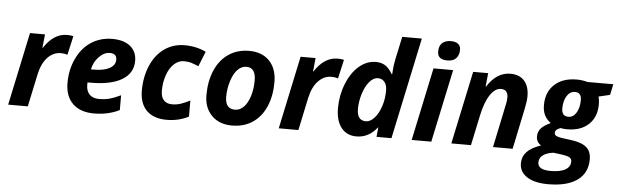

<svg xmlns="http://www.w3.org/2000/svg" viewBox="-57 -976 4614 1432"><g transform="rotate(5 2250.5 -260.0)"><path d="M411.1 -556.2Q439.9 -556.2 458 -550.8L425.8 -409.2Q403.8 -417 377 -417Q320.3 -417 277.6 -372.3Q234.9 -327.6 216.8 -244.1L165 0H18.1L133.8 -545.9H246.1L235.8 -444.8H238.8Q310.5 -556.2 411.1 -556.2Z M740.7 -450.2Q697.8 -450.2 659.7 -411.1Q621.6 -372.1 609.9 -315.9H631.8Q707.5 -315.9 749.8 -339.6Q792 -363.3 792 -403.8Q792 -450.2 740.7 -450.2ZM660.6 9.8Q558.1 9.8 501.5 -45.4Q444.8 -100.6 444.8 -201.2Q444.8 -302.2 485.1 -385.5Q525.4 -468.8 594.2 -512.5Q663.1 -556.2 750 -556.2Q836.4 -556.2 884.8 -516.4Q933.1 -476.6 933.1 -407.2Q933.1 -315.9 851.6 -266.4Q770 -216.8 618.7 -216.8H593.8L592.8 -206.5V-196.8Q592.8 -152.3 617.9 -126.7Q643.1 -101.1 689.9 -101.1Q732.4 -101.1 767.1 -110.4Q801.8 -119.6 851.1 -143.1V-32.2Q767.1 9.8 660.6 9.8Z M1205.1 9.8Q1106.9 9.8 1054.4 -42.7Q1002 -95.2 1002 -190.9Q1002 -294.4 1038.3 -379.2Q1074.7 -463.9 1140.6 -510Q1206.5 -556.2 1291 -556.2Q1379.9 -556.2 1451.2 -521L1406.2 -409.2Q1379.9 -420.4 1354.5 -428.7Q1329.1 -437 1296.9 -437Q1255.4 -437 1221.9 -405.8Q1188.5 -374.5 1169.7 -320.1Q1150.9 -265.6 1150.9 -203.1Q1150.9 -156.2 1173.1 -132.6Q1195.3 -108.9 1234.9 -108.9Q1272 -108.9 1303.7 -120.4Q1335.4 -131.8 1369.1 -148.9V-28.8Q1294.9 9.8 1205.1 9.8Z M1834 -339.8Q1834 -436 1764.2 -436Q1727.5 -436 1698.5 -406.2Q1669.4 -376.5 1651.1 -318.8Q1632.8 -261.2 1632.8 -200.2Q1632.8 -109.9 1706.1 -109.9Q1742.7 -109.9 1772 -139.9Q1801.3 -169.9 1817.6 -223.4Q1834 -276.9 1834 -339.8ZM1981.9 -339.8Q1981.9 -236.8 1947.5 -157.2Q1913.1 -77.6 1848.1 -33.9Q1783.2 9.8 1693.8 9.8Q1598.6 9.8 1541.7 -47.6Q1484.9 -105 1484.9 -200.2Q1484.9 -304.2 1519.8 -385.5Q1554.7 -466.8 1620.6 -511.5Q1686.5 -556.2 1774.9 -556.2Q1870.6 -556.2 1926.3 -498.5Q1981.9 -440.9 1981.9 -339.8Z M2437 -556.2Q2465.8 -556.2 2483.9 -550.8L2451.7 -409.2Q2429.7 -417 2402.8 -417Q2346.2 -417 2303.5 -372.3Q2260.7 -327.6 2242.7 -244.1L2190.9 0H2043.9L2159.7 -545.9H2272L2261.7 -444.8H2264.6Q2336.4 -556.2 2437 -556.2Z M2625 9.8Q2553.2 9.8 2512 -42.5Q2470.7 -94.7 2470.7 -189Q2470.7 -284.7 2505.6 -371.8Q2540.5 -459 2597.7 -507.6Q2654.8 -556.2 2723.6 -556.2Q2763.7 -556.2 2792.7 -538.1Q2821.8 -520 2847.7 -476.1H2851.6L2852.5 -489.7Q2855.5 -543.5 2864.7 -585L2901.9 -759.8H3048.8L2887.7 0H2775.9L2782.7 -70.8H2780.8Q2746.1 -28.3 2708.3 -9.3Q2670.4 9.8 2625 9.8ZM2686.5 -108.9Q2718.8 -108.9 2749.3 -142.3Q2779.8 -175.8 2798.3 -231.4Q2816.9 -287.1 2816.9 -351.1Q2816.9 -390.1 2798.6 -413.6Q2780.3 -437 2748.5 -437Q2715.3 -437 2685.3 -401.9Q2655.3 -366.7 2637.5 -309.1Q2619.6 -251.5 2619.6 -194.8Q2619.6 -108.9 2686.5 -108.9Z M3178.2 -673.8Q3178.2 -716.3 3201.4 -738Q3224.6 -759.8 3267.1 -759.8Q3302.7 -759.8 3321.3 -744.6Q3339.8 -729.5 3339.8 -701.2Q3339.8 -662.1 3318.4 -637.9Q3296.9 -613.8 3252 -613.8Q3178.2 -613.8 3178.2 -673.8ZM3186 0H3039.1L3154.8 -545.9H3301.8Z M3794.9 0H3647.9L3714.8 -318.8Q3722.7 -352.1 3722.7 -377Q3722.7 -437 3669.9 -437Q3625 -437 3588.4 -381.3Q3551.8 -325.7 3530.8 -226.1L3482.9 0H3335.9L3451.7 -545.9H3564L3553.7 -444.8H3556.6Q3627.9 -556.2 3730 -556.2Q3797.4 -556.2 3834.2 -515.4Q3871.1 -474.6 3871.1 -398.9Q3871.1 -363.3 3859.9 -311Z M4501 -544.9 4483.9 -463.9 4398.9 -443.8Q4406.7 -418.5 4406.7 -386.2Q4406.7 -291 4347.7 -235.6Q4288.6 -180.2 4187 -180.2Q4158.2 -180.2 4138.7 -185.1Q4097.7 -171.9 4097.7 -147Q4097.7 -130.4 4112.3 -123Q4127 -115.7 4155.8 -111.8L4222.7 -103Q4302.2 -92.8 4338.6 -61.8Q4375 -30.8 4375 27.8Q4375 130.9 4298.8 185.5Q4222.7 240.2 4081.1 240.2Q3979.5 240.2 3922.6 203.4Q3865.7 166.5 3865.7 102.1Q3865.7 52.2 3899.2 16.4Q3932.6 -19.5 4003.9 -43Q3967.8 -65.9 3967.8 -107.9Q3967.8 -142.6 3989.5 -167.7Q4011.2 -192.9 4061 -215.8Q4029.3 -239.7 4014.2 -270.5Q3999 -301.3 3999 -345.2Q3999 -442.4 4060.3 -499.3Q4121.6 -556.2 4227.1 -556.2Q4267.6 -556.2 4308.1 -544.9ZM4100.1 2.9Q4048.3 9.8 4021.7 30.8Q3995.1 51.8 3995.1 84Q3995.1 140.1 4089.8 140.1Q4163.6 140.1 4201.2 118.2Q4238.8 96.2 4238.8 56.2Q4238.8 37.1 4222.9 26.9Q4207 16.6 4155.8 9.8ZM4221.7 -462.9Q4184.1 -462.9 4160.9 -425.5Q4137.7 -388.2 4137.7 -332Q4137.7 -273.9 4188 -273.9Q4224.6 -273.9 4247.3 -311.3Q4270 -348.6 4270 -405.8Q4270 -462.9 4221.7 -462.9Z"/></g></svg>

Font: Zoram GWebM
Style: Bold Italic
Weight: 700
Italic angle: -12°
Foundry: Ascender Corporation
Version: Version 1.000